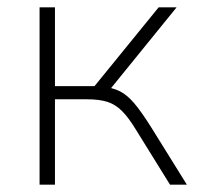

<svg xmlns="http://www.w3.org/2000/svg" viewBox="-20 -504 537 524"><path d="M88 0V-484H130V-269H238L413 -484H462L277 -256L258 -268Q287 -265 307 -255Q327 -245 346.5 -222Q366 -199 393 -156L490 0H444L351 -150Q331 -183 313 -201Q295 -219 273 -226Q251 -233 218 -233H130V0Z"/></svg>

Font: Nunito Sans 12pt ExtraLight
Style: Regular
Weight: 200
Designer: Vernon Adams
Foundry: Vernon Adams
Version: Version 3.101;gftools[0.9.27]